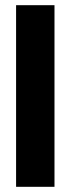

<svg xmlns="http://www.w3.org/2000/svg" viewBox="-20 -720 272 740"><path d="M42 0V-700H190V0Z"/></svg>

Font: Georama SemiCondensed
Style: Bold
Weight: 700
Width: 4
Designer: Jean-Baptiste Levee
Foundry: Production Type
Version: Version 1.000